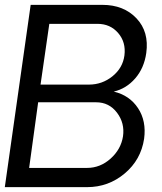

<svg xmlns="http://www.w3.org/2000/svg" viewBox="-32 -770 666 790"><path d="M436 -393.1Q501 -377.9 535.9 -325Q570.8 -272 561 -199.2Q547.9 -112.3 481 -56.2Q414.1 0 326.2 0H-12.2L94.2 -750H389.2Q477.1 -750 529.5 -694.6Q582 -639.2 569.8 -551.8Q561 -489.7 524.4 -447.5Q487.8 -405.3 436 -393.1ZM480 -542Q486.8 -596.2 454.3 -634Q421.9 -671.9 369.1 -671.9H170.9L134.8 -421.9H334Q388.2 -421.9 430.7 -456.1Q473.1 -490.2 480 -542ZM326.2 -79.1Q380.4 -79.1 423.1 -117.4Q465.8 -155.8 474.1 -209Q481.9 -263.2 449.5 -306.2Q417 -349.1 363.8 -349.1H125L87.9 -79.1Z"/></svg>

Font: Oakes Grotesk
Style: Italic
Weight: 400
Designer: Samuel Oakes
Foundry: Samuel Oakes
Version: Version 1.0 | wf-rip DC20170320